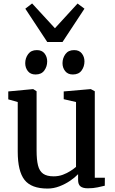

<svg xmlns="http://www.w3.org/2000/svg" viewBox="-20 -1084 670 1115"><path d="M490 9.5Q461.5 9.5 447.5 -1.5Q433.5 -12.5 433.5 -39V-72.5Q415.5 -53.5 387.2 -34.2Q359 -15 325.2 -2Q291.5 11 256 11Q162 11 122.5 -39.2Q83 -89.5 83 -203.5V-491.5L28 -507V-553L171.5 -566.5H173L192.5 -554V-209.5Q192.5 -156 200.8 -123.2Q209 -90.5 230.5 -75.2Q252 -60 291.5 -60Q320.5 -60 345 -69.2Q369.5 -78.5 389 -91Q408.5 -103.5 421.5 -115V-491.5L350 -508V-553L505.5 -566.5H507.5L530.5 -554V-52H589L588.5 -5.5Q571.5 -1.5 546.8 4Q522 9.5 490 9.5ZM186 -651.5Q157 -651.5 141.8 -671Q126.5 -690.5 126.5 -717Q126.5 -746.5 143.5 -769.8Q160.5 -793 193.5 -793H194.5Q223.5 -793 238.8 -773.5Q254 -754 254 -727.5Q254 -697.5 237.2 -674.5Q220.5 -651.5 187 -651.5ZM402.5 -651.5Q374 -651.5 358.5 -671Q343 -690.5 343 -717Q343 -746.5 360 -769.8Q377 -793 410 -793H411Q440 -793 455.2 -773.5Q470.5 -754 470.5 -727.5Q470.5 -697.5 453.8 -674.5Q437 -651.5 403.5 -651.5ZM254.5 -840 127 -1033.5 166.5 -1064 299 -920 430.5 -1063.5 470.5 -1033.5 343 -840Z"/></svg>

Font: Merriweather 20pt Medium
Style: Regular
Weight: 500
Version: Version 2.100